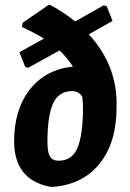

<svg xmlns="http://www.w3.org/2000/svg" viewBox="-20 -730 514 761"><path d="M180 -710Q239 -677 278 -645L391 -709L403 -705L426 -647L332 -594Q447 -469 442 -305Q442 -164 374 -80.5Q306 3 186 11L172 9Q36 -21 36 -170Q36 -296 98.5 -375.5Q161 -455 269 -466Q247 -501 216 -530L91 -461L80 -465L57 -523L154 -577Q119 -599 67 -623L70 -640L172 -710ZM168 -167Q168 -127 178 -110Q188 -93 212 -93Q265 -93 286.5 -142.5Q308 -192 309 -297Q309 -324 306 -346Q293 -369 266 -369Q213 -369 190.5 -320Q168 -271 168 -167Z"/></svg>

Font: Alegreya Sans ExtraBold
Style: Italic
Weight: 800
Italic angle: -7°
Designer: Juan Pablo del Peral
Foundry: Huerta Tipografica
Version: Version 2.007